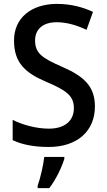

<svg xmlns="http://www.w3.org/2000/svg" viewBox="-20 -744 549 985"><path d="M467 -198C467 -303 408 -354 297 -402C194 -447 160 -472 160 -537C160 -592 198 -630 271 -630C323 -630 375 -614 424 -591L457 -683C406 -707 344 -724 272 -724C141 -724 51 -652 52 -535C52 -421 111 -369 218 -324C326 -278 359 -250 359 -188C359 -127 315 -84 231 -84C167 -84 96 -103 45 -129V-25C93 -2 155 10 230 10C378 10 467 -73 467 -198ZM310 71V61H207C203 102 186 174 173 209V221H233C267 177 297 114 310 71Z"/></svg>

Font: Noto Sans Bengali SemiCondensed Medium
Style: Regular
Weight: 500
Width: 4
Designer: Joana Ranito - Universal Thirst; Jelle Bosma - Monotype Design Team
Foundry: Universal Thirst ehf.
Version: Version 3.000